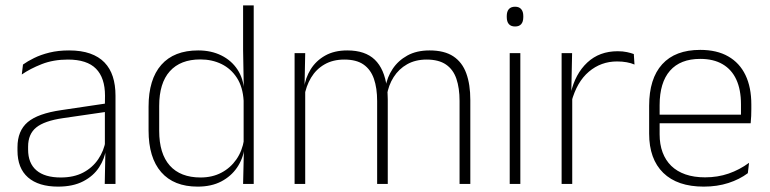

<svg xmlns="http://www.w3.org/2000/svg" viewBox="-20 -684 2862 714"><path d="M369.5 0 372 -125 370 -131.5V-290L370.5 -328Q370.5 -394.5 337 -428.5Q303.5 -462.5 232.5 -462.5Q178.5 -462.5 135.2 -445.5Q92 -428.5 61 -407L65.5 -444Q82 -456 106.8 -468.2Q131.5 -480.5 164 -488.5Q196.5 -496.5 237 -496.5Q282 -496.5 314.8 -485Q347.5 -473.5 368.5 -451.8Q389.5 -430 399.5 -399Q409.5 -368 409.5 -328.5V0ZM196 10Q123.5 10 84.2 -24.2Q45 -58.5 45 -124V-136.5Q45 -197.5 83 -229.8Q121 -262 208 -274.5L379.5 -300L381.5 -269L213.5 -244.5Q145 -234.5 114.8 -210Q84.5 -185.5 84.5 -138.5V-128Q84.5 -77 115.5 -50.5Q146.5 -24 206 -24Q254.5 -24 289.2 -42.2Q324 -60.5 345.2 -91.8Q366.5 -123 373 -162L383.5 -131H374.5Q369.5 -94 348.5 -61.8Q327.5 -29.5 289.5 -9.8Q251.5 10 196 10Z M715 10Q626.5 10 579.5 -43.8Q532.5 -97.5 532.5 -199V-287.5Q532.5 -389 579.8 -442.8Q627 -496.5 717 -496.5Q765.5 -496.5 803.2 -477.8Q841 -459 863.2 -425.2Q885.5 -391.5 888 -345.5H901L886 -309.5Q883 -360.5 861 -394.5Q839 -428.5 803.8 -445.8Q768.5 -463 725 -463Q651 -463 611.5 -419Q572 -375 572 -290V-197.5Q572 -112.5 611.5 -68.2Q651 -24 726 -24Q769.5 -24 803.2 -41.8Q837 -59.5 859 -91.2Q881 -123 887.5 -164.5L900.5 -132.5H889Q883.5 -93 861.5 -60.8Q839.5 -28.5 802.8 -9.2Q766 10 715 10ZM884 0 887 -126.5 886 -140V-347L886.5 -359L884 -497.5V-664H923.5V0Z M1689 0V-308.5Q1689 -356.5 1677.2 -391Q1665.5 -425.5 1638.5 -444Q1611.5 -462.5 1566.5 -462.5Q1525 -462.5 1494 -445Q1463 -427.5 1443.8 -397.2Q1424.5 -367 1418.5 -328.5L1407 -361.5H1414Q1419.5 -396.5 1440 -427.5Q1460.5 -458.5 1494.8 -477.5Q1529 -496.5 1577.5 -496.5Q1632.5 -496.5 1665.8 -474.5Q1699 -452.5 1714 -411.2Q1729 -370 1729 -312V0ZM1075.5 0V-486.5H1115L1112.5 -362L1115 -360.5V0ZM1382.5 0V-308Q1382.5 -356.5 1370.5 -391Q1358.5 -425.5 1332 -444Q1305.5 -462.5 1260.5 -462.5Q1218 -462.5 1186.8 -444.5Q1155.5 -426.5 1136.8 -395.2Q1118 -364 1111.5 -324L1099.5 -356H1110.5Q1115.5 -394 1135.2 -426Q1155 -458 1189 -477.2Q1223 -496.5 1271.5 -496.5Q1338 -496.5 1373.8 -462Q1409.5 -427.5 1418.5 -359.5Q1420.5 -348.5 1421.2 -337.5Q1422 -326.5 1422 -315V0Z M1875.5 0V-486.5H1915V0ZM1895.5 -585.5Q1880 -585.5 1872.2 -594.5Q1864.5 -603.5 1864.5 -620.5V-624.5Q1864.5 -641 1872.2 -650Q1880 -659 1895.5 -659Q1910.5 -659 1918.2 -650Q1926 -641 1926 -624.5V-620.5Q1926 -603 1918.2 -594.2Q1910.5 -585.5 1895.5 -585.5Z M2105 -305 2092 -334 2102.5 -337.5Q2119 -409.5 2164 -451.5Q2209 -493.5 2277 -493.5Q2296.5 -493.5 2311.5 -490.2Q2326.5 -487 2337 -483L2339.5 -444Q2327 -449.5 2310.5 -452.5Q2294 -455.5 2274.5 -455.5Q2215 -455.5 2170 -417.5Q2125 -379.5 2105 -305ZM2068.5 0V-486.5H2107.5L2104.5 -338L2108 -334.5V0Z M2597 10Q2499 10 2446.5 -41.2Q2394 -92.5 2394 -187V-290.5Q2394 -391.5 2442.5 -445Q2491 -498.5 2584 -498.5Q2646 -498.5 2688.2 -474.2Q2730.5 -450 2752.2 -404.8Q2774 -359.5 2774 -295.5V-278Q2774 -265.5 2773.5 -252.8Q2773 -240 2771.5 -225.5H2735Q2735.5 -245.5 2735.5 -263.2Q2735.5 -281 2735.5 -296Q2735.5 -350.5 2718.2 -388Q2701 -425.5 2667.2 -445.2Q2633.5 -465 2584 -465Q2510 -465 2471.5 -421Q2433 -377 2433 -293V-245V-239V-184.5Q2433 -147 2444 -117.5Q2455 -88 2476.2 -67.2Q2497.5 -46.5 2529 -35.5Q2560.5 -24.5 2602 -24.5Q2649 -24.5 2689.5 -38.5Q2730 -52.5 2765.5 -78.5L2761 -40Q2730.5 -17 2688.8 -3.5Q2647 10 2597 10ZM2414 -225.5V-257.5H2761.5V-225.5Z"/></svg>

Font: Anek Gurmukhi Medium ExtraLight
Style: Regular
Weight: 250
Version: Version 1.003